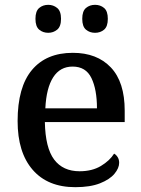

<svg xmlns="http://www.w3.org/2000/svg" viewBox="-20 -766 585 796"><path d="M292 10Q178 10 115.5 -62Q53 -134 53 -264Q53 -405 112.5 -476Q172 -547 282 -547Q382 -547 439.5 -486.5Q497 -426 497 -307V-260H166Q168 -153 204.5 -104.5Q241 -56 310 -56Q362 -56 398.5 -78Q435 -100 453 -129Q461 -125 467.5 -115Q474 -105 474 -91Q474 -69 454.5 -45.5Q435 -22 394.5 -6Q354 10 292 10ZM382 -317Q382 -395 359 -442.5Q336 -490 281 -490Q229 -490 200.5 -445.5Q172 -401 168 -317ZM374 -630Q352 -630 336.5 -643Q321 -656 321 -688Q321 -720 336.5 -733Q352 -746 374 -746Q396 -746 411.5 -733Q427 -720 427 -688Q427 -656 411.5 -643Q396 -630 374 -630ZM180 -630Q158 -630 142.5 -643Q127 -656 127 -688Q127 -720 142.5 -733Q158 -746 180 -746Q201 -746 217 -733Q233 -720 233 -688Q233 -656 217 -643Q201 -630 180 -630Z"/></svg>

Font: Noto Serif Bengali Medium
Style: Regular
Weight: 500
Designer: Juan Bruce, Universal Thirst, Indian Type Foundry and the Monotype Design Team.
Foundry: Monotype Imaging Inc.
Version: Version 2.003; ttfautohint (v1.8.4.7-5d5b)